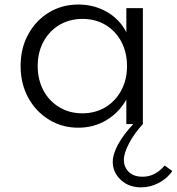

<svg xmlns="http://www.w3.org/2000/svg" viewBox="-20 -548 781 848"><path d="M326 16C371.5 16 412.5 5 449.5 -17C486.5 -39 516 -69.5 538 -108V0H568.5C510.5 62.5 478 121 478 167.5C478 198 490 224.5 513.5 246.5C537 268.5 567 279.5 603.5 279.5C657 279.5 710.5 252 741 207.5L707.5 183C678 217 646.5 232.5 610 232.5C582.5 232.5 562 225 548 210.5C534 196 527 178.5 527 159C527 138.5 534.5 114.5 549.5 86C564 57.5 584.5 29 611 0V-512H538V-405.5C518.5 -444 489.5 -474 452 -495.5C414.5 -517 372.5 -528 326 -528C277.5 -528 234 -516 195.5 -492.5C157 -469 126.5 -436.5 104.5 -396C82 -355 71 -308.5 71 -256.5C71 -204 82.5 -157 105 -116C127.5 -75 158 -43 196.5 -19.5C235 4.5 278 16 326 16ZM344 -47.5C305.5 -47.5 271.5 -56.5 242 -74.5C182.5 -110 146.5 -175.5 146.5 -256C146.5 -296.5 155 -332.5 172 -364C206 -426.5 267.5 -464.5 344 -464.5C382.5 -464.5 416.5 -455.5 446 -438C505.5 -402 541 -337.5 541 -256C541 -215.5 532.5 -180 515.5 -148.5C481.5 -85.5 420.5 -47.5 344 -47.5Z"/></svg>

Font: Spartan
Style: Regular
Weight: 400
Designer: Matt Bailey, Mirko Velimirovic
Foundry: Matt Bailey
Version: Version 1.003